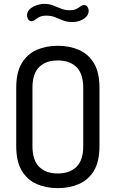

<svg xmlns="http://www.w3.org/2000/svg" viewBox="-20 -968 599 994"><path d="M279 6Q218 6 169.5 -15.5Q121 -37 92.5 -84.5Q64 -132 64 -212V-513Q64 -593 92.5 -640.5Q121 -688 169.5 -709.5Q218 -731 279 -731Q340 -731 389 -709.5Q438 -688 466.5 -640.5Q495 -593 495 -513V-212Q495 -132 466.5 -84.5Q438 -37 389 -15.5Q340 6 279 6ZM279 -70Q341 -70 376 -104.5Q411 -139 411 -212V-513Q411 -586 376 -620.5Q341 -655 279 -655Q217 -655 182.5 -620.5Q148 -586 148 -513V-212Q148 -139 182.5 -104.5Q217 -70 279 -70ZM355 -854Q326 -854 305.5 -862.5Q285 -871 265 -879Q245 -887 219 -887Q198 -887 184 -880Q170 -873 161 -865.5Q152 -858 143 -858Q135 -858 130 -863Q125 -868 122.5 -875Q120 -882 120 -887Q120 -904 129.5 -915.5Q139 -927 153 -934Q167 -941 182 -944.5Q197 -948 207 -948Q235 -948 255 -940Q275 -932 295.5 -923.5Q316 -915 342 -915Q364 -915 376.5 -922Q389 -929 397.5 -935.5Q406 -942 415 -942Q424 -942 429 -937Q434 -932 436.5 -925.5Q439 -919 439 -914Q439 -896 429.5 -884.5Q420 -873 406.5 -866Q393 -859 379 -856.5Q365 -854 355 -854Z"/></svg>

Font: Dosis Medium
Style: Regular
Weight: 500
Designer: EdgarTolentino, PabloImpallari, IginoMarini
Foundry: EdgarTolentino, PabloImpallari, IginoMarini
Version: Version 3.001; ttfautohint (v1.8.2)